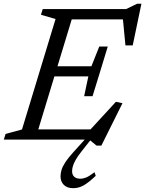

<svg xmlns="http://www.w3.org/2000/svg" viewBox="-38 -730 760 1004"><path d="M252.5 -630.5 176 -653 185.5 -682.5H353.5L146 0H-18L-9 -29.5L77 -53ZM402 -227 424 -330.5H195L211.5 -383.5H440L481 -486.5H525.5L486 -357L446 -227ZM656 -492.5H618L603 -647.5L624 -628.5H285L302.5 -682.5H621.5L679 -710.5H701.5ZM467 31.5 428.5 0H94L111.5 -53.5H463.5L418 -34.5L568 -197.5L602.5 -190.5L492 31.5ZM339 165Q339 184 350.2 194.2Q361.5 204.5 381.5 204.5Q397 204.5 412.8 198Q428.5 191.5 456.5 170.5L462.5 189.5Q425.5 224.5 399.8 239.2Q374 254 344.5 254Q313.5 254 296 237Q278.5 220 278.5 192Q278.5 176 283.8 158.5Q289 141 303.5 118.5Q318 96 345 66.5L424.5 -21.5H454L387 63.5Q368.5 87 358 105.5Q347.5 124 343.2 138.5Q339 153 339 165Z"/></svg>

Font: Newsreader 14pt
Style: Italic
Weight: 400
Italic angle: -17°
Designer: Hugues Gentile
Foundry: Production Type
Version: Version 1.003